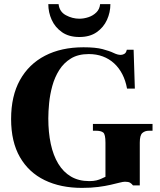

<svg xmlns="http://www.w3.org/2000/svg" viewBox="-20 -902 777 934"><path d="M378 12Q275 12 197.5 -25.5Q120 -63 77 -137.5Q34 -212 34 -323Q34 -435 77 -512.5Q120 -590 199 -631Q278 -672 386 -672Q445 -672 479 -663Q513 -654 532.5 -644.5Q552 -635 567 -635Q575 -635 583 -639Q591 -643 594 -651L597 -660H630L636 -471H598Q591 -510 575 -541Q559 -572 535 -594Q511 -616 480 -627.5Q449 -639 412 -639Q360 -639 325 -617.5Q290 -596 268 -561Q246 -526 234.5 -484Q223 -442 219 -400.5Q215 -359 215 -326Q215 -258 227 -202Q239 -146 263.5 -105.5Q288 -65 325.5 -43Q363 -21 414 -21Q435 -21 449 -24.5Q463 -28 473.5 -33Q484 -38 493 -42V-208Q493 -248 482.5 -257Q472 -266 447 -266H432V-299H722V-266H704Q685 -266 672.5 -255Q660 -244 660 -208V0H627Q621 -8 613 -13Q605 -18 588 -18Q579 -18 561.5 -13.5Q544 -9 518 -3Q492 3 457.5 7.5Q423 12 378 12ZM366 -722Q315 -722 281.5 -745.5Q248 -769 231.5 -805.5Q215 -842 215 -882H265Q269 -845 300.5 -828Q332 -811 366 -811Q388 -811 410.5 -818.5Q433 -826 449 -842Q465 -858 467 -882H517Q517 -842 500.5 -805.5Q484 -769 450.5 -745.5Q417 -722 366 -722Z"/></svg>

Font: Frank Ruhl Libre Black
Style: Regular
Weight: 900
Designer: Yanek Iontef
Foundry: Fontef
Version: Version 6.004